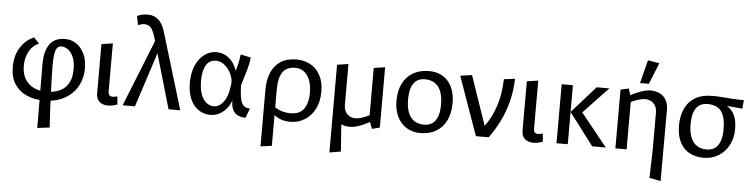

<svg xmlns="http://www.w3.org/2000/svg" viewBox="-52 -967 5704 1459"><g transform="rotate(5 2800.5 -237.5)"><path d="M262.2 228.3 259.3 -253.5Q259.3 -318.3 272.3 -359.3Q285.4 -400.4 307.3 -423.2Q329.3 -446 356.9 -454.9Q384.5 -463.8 413.7 -463.8Q464.9 -463.8 503 -436.4Q541.1 -409 562.5 -361.8Q583.8 -314.6 583.8 -253.6Q583.8 -179 549.8 -117.6Q515.8 -56.1 450.4 -19.9Q385 16.3 290.1 16.3Q219.7 16.3 161.9 -9.6Q104 -35.5 70.1 -86.9Q36.3 -138.3 36.3 -216.2Q36.3 -305.2 75.1 -366.4Q114 -427.5 178.1 -455.2L219.6 -411.7Q171.1 -391.4 145 -343.3Q118.9 -295.2 118.9 -235.7Q118.9 -186.6 134 -151.9Q149.2 -117.1 175.3 -95.1Q201.3 -73.2 234.1 -62.5Q266.9 -51.9 302.2 -51.9Q341.5 -51.9 376.7 -61Q411.9 -70.1 439.3 -91.3Q466.7 -112.6 482.6 -149.6Q498.5 -186.5 498.5 -242.7Q498.5 -295.7 483.1 -331.6Q467.7 -367.5 443.5 -386.1Q419.3 -404.8 390.7 -404.8Q360.8 -404.8 348.7 -370.7Q336.6 -336.6 336.6 -251Q336.6 -222 337.9 -174.9Q339.3 -127.8 341.3 -72.5Q343.3 -17.3 345.8 38.4Q348.3 94 350.9 141Q353.6 188 355.6 217Z M782.5 11.8Q742.2 11.8 717.3 -9.4Q692.4 -30.7 692.4 -73.9V-449L778.3 -462.1V-93.2Q778.3 -77.1 786.4 -67.6Q794.6 -58.1 810.8 -58.1Q832 -58.1 847.4 -64.3L853.3 -2.4Q842.7 1.9 823 6.9Q803.3 11.8 782.5 11.8Z M1243.6 0 1089.2 -531.5Q1072.5 -587.4 1054.2 -607.8Q1035.9 -628.2 1004.5 -628.2Q991.6 -628.2 979.5 -624.8Q967.3 -621.5 956.3 -616.2L943.2 -685.9Q961 -694.1 982.1 -698.5Q1003.3 -702.9 1023.6 -702.9Q1056.2 -702.9 1081.7 -690Q1107.3 -677.1 1126.3 -649.3Q1145.3 -621.5 1158.5 -576.9L1332.8 0ZM893.4 0 1101.4 -519.8 1137.6 -462.5 987.3 0Z M1562.3 14.8Q1527 14.8 1495.5 0.5Q1463.9 -13.9 1439.4 -42.6Q1414.8 -71.3 1401 -114.7Q1387.3 -158.1 1387.3 -216Q1387.3 -276.6 1402.5 -322.7Q1417.8 -368.9 1443.6 -400.5Q1469.5 -432.1 1501.4 -448.1Q1533.3 -464.1 1566.6 -464.1Q1606.7 -464.1 1635.3 -449.4Q1663.8 -434.7 1682.8 -413.4Q1701.8 -392 1712.2 -370.4Q1722.6 -348.9 1725.9 -334.8Q1735.4 -363 1742 -393.2Q1748.6 -423.5 1753.5 -462.6L1832.1 -446.2Q1826.6 -397.7 1811.8 -347.2Q1797 -296.8 1776.2 -229.8Q1778 -162.8 1786.7 -125.4Q1795.3 -88.1 1813.2 -73.5Q1831.1 -59 1859.2 -59.7L1831.8 13.3Q1815.7 13.8 1796.5 9.7Q1777.4 5.5 1759.8 -6.8Q1742.3 -19.1 1731.6 -43.8Q1720.9 -68.5 1720.8 -109Q1711 -78.8 1688.9 -50.2Q1666.9 -21.5 1635.1 -3.4Q1603.4 14.8 1562.3 14.8ZM1582.5 -52.5Q1623.3 -52.5 1655.4 -92.6Q1687.5 -132.8 1696.7 -202.1Q1698.2 -210.8 1699.7 -220.2Q1701.2 -229.6 1701.9 -238.1Q1703.6 -264 1693.8 -291.9Q1684 -319.8 1665.6 -344.2Q1647.2 -368.6 1623.1 -384Q1599 -399.4 1570.7 -399.4Q1537.9 -399.4 1515.3 -380.2Q1492.8 -361.1 1481.8 -324.4Q1470.7 -287.6 1470.7 -236Q1470.7 -173.4 1486.3 -132.7Q1502 -92 1527.8 -72.2Q1553.5 -52.5 1582.5 -52.5Z M1964 219.9V-210.9Q1964 -287.5 1987.6 -343.6Q2011.2 -399.6 2059.3 -430.7Q2107.4 -461.8 2180.9 -461.8Q2239.8 -461.8 2286.8 -435.7Q2333.8 -409.6 2361.2 -358.9Q2388.7 -308.1 2388.7 -234.5Q2388.7 -155.9 2359 -100.2Q2329.4 -44.4 2280.3 -15.1Q2231.2 14.3 2173.4 14.3Q2141.5 14.3 2115.9 7.4Q2090.3 0.5 2069.2 -12.5Q2048.2 -25.5 2027.3 -43.7V-100.6Q2061.3 -74.6 2095.8 -62.7Q2130.3 -50.7 2170.2 -50.7Q2239.3 -50.7 2271.2 -96Q2303 -141.3 2303 -216.6Q2303 -270.7 2288.3 -311.2Q2273.6 -351.6 2245.6 -374.7Q2217.5 -397.8 2176.5 -397.8Q2108.4 -397.8 2079 -352.9Q2049.7 -308 2049.7 -224.5V208.4Z M2560.7 -10 2576.2 205.9 2489.7 220.3V-220.5H2560.7ZM2795.9 13.3 2777.2 -36.8Q2756.9 -25.8 2730.7 -14Q2704.5 -2.1 2677.6 5.3Q2650.7 12.8 2628.1 12.8Q2586.6 12.8 2555.5 -3.2Q2524.3 -19.1 2507 -49Q2489.7 -78.9 2489.7 -120V-448.7L2575.4 -461.8V-152.3Q2575.4 -107.9 2599.3 -81.8Q2623.2 -55.7 2662.7 -55.7Q2689.6 -55.7 2717.1 -65.8Q2744.7 -75.8 2769.5 -87.7V-448.7L2855.2 -461.8V-1.3Z M3164.4 13.3Q3106.5 13.3 3061.1 -13.8Q3015.6 -40.8 2989.4 -92Q2963.3 -143.1 2963.3 -215.7Q2963.3 -293.7 2991.3 -348.6Q3019.4 -403.5 3070.4 -432.7Q3121.3 -461.8 3191.2 -461.8Q3251.3 -461.8 3295.8 -435.1Q3340.3 -408.4 3365 -357.5Q3389.6 -306.6 3389.6 -233.7Q3389.6 -156.7 3362.1 -101.2Q3334.5 -45.7 3284 -16.2Q3233.5 13.3 3164.4 13.3ZM3186.7 -52.6Q3225.7 -52.6 3251.7 -71.2Q3277.6 -89.9 3290.4 -126.1Q3303.2 -162.3 3303.2 -212.7Q3303.2 -279.6 3285.8 -320.1Q3268.4 -360.6 3237.3 -378.9Q3206.2 -397.1 3165.7 -397.1Q3107.8 -397.1 3078.9 -355.7Q3050 -314.4 3050 -236.7Q3050 -170.9 3067.4 -130Q3084.8 -89.2 3115.5 -70.9Q3146.2 -52.6 3186.7 -52.6Z M3588 0 3429.4 -447.2 3518.1 -460 3647.6 -84Q3700.4 -155.4 3729.8 -246.5Q3759.2 -337.6 3762.2 -450L3846.7 -460Q3843 -363.2 3821.5 -281.6Q3799.9 -200.1 3765.2 -130.7Q3730.5 -61.3 3685.4 0Z M4027.5 11.8Q3987.2 11.8 3962.3 -9.4Q3937.4 -30.7 3937.4 -73.9V-449L4023.3 -462.1V-93.2Q4023.3 -77.1 4031.4 -67.6Q4039.6 -58.1 4055.8 -58.1Q4077 -58.1 4092.4 -64.3L4098.3 -2.4Q4087.7 1.9 4068 6.9Q4048.3 11.8 4027.5 11.8Z M4475.2 0 4288.7 -246 4469.9 -450H4566.7L4377.3 -250.5L4578.9 0ZM4203 0V-450H4288.7V0Z M5016 217.7 4929.6 200.7 4935.5 -7.2V-296.7Q4935.5 -340.1 4911.1 -366.2Q4886.7 -392.4 4845.9 -392.4Q4819.1 -392.4 4790.9 -382.7Q4762.7 -373 4737.7 -361.6V0H4652V-448.7L4714.1 -461.8L4730 -412.2Q4749.8 -423.2 4776 -434.8Q4802.2 -446.4 4829.2 -454.1Q4856.2 -461.8 4878.8 -461.8Q4921.3 -461.8 4952.1 -445.9Q4982.9 -429.9 4999.8 -400Q5016.7 -370.1 5016.7 -329ZM4795.3 -511.1 4840.3 -688.3 4928.4 -673.8 4863 -511.1Z M5322.9 12.8Q5264 12.8 5217.5 -12.2Q5170.9 -37.2 5144.6 -88.3Q5118.3 -139.5 5118.3 -216.5Q5118.3 -287.8 5143.2 -343.3Q5168.2 -398.8 5220.2 -430.2Q5272.2 -461.6 5352.1 -461.6Q5391.7 -461.6 5425.1 -458.8Q5458.6 -456 5497.7 -453.3Q5536.7 -450.5 5593.2 -449.7L5586.1 -384.9L5468.7 -395.2Q5489.3 -382.9 5506.7 -362.1Q5524 -341.3 5534.8 -307.9Q5545.6 -274.5 5545.6 -223.8Q5545.6 -157.6 5517.9 -103.9Q5490.2 -50.1 5440.2 -18.6Q5390.2 12.8 5322.9 12.8ZM5341.9 -51.9Q5380.9 -51.9 5406.9 -70.9Q5432.8 -89.9 5445.6 -126.1Q5458.4 -162.3 5458.4 -212.7Q5458.4 -285.5 5441.4 -325.5Q5424.3 -365.5 5393.2 -381.2Q5362.2 -396.9 5320.9 -396.9Q5263.1 -396.9 5234.1 -355.5Q5205.2 -314.1 5205.2 -236.7Q5205.2 -170.9 5222.6 -130Q5240 -89.2 5270.7 -70.5Q5301.4 -51.9 5341.9 -51.9Z"/></g></svg>

Font: Ancizar Sans Thin
Style: Regular
Weight: 100
Designer: Cesar Puertas, Viviana Monsalve, Julian Moncada, Julian Prieto, Jose Castro, Mariel Hernandez, Felipe Aragon, Sara Alarc
Version: Version 8.100